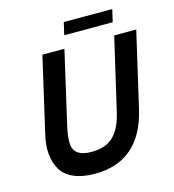

<svg xmlns="http://www.w3.org/2000/svg" viewBox="-121 -932 947 1044"><g transform="rotate(-15 352.0 -410.5)"><path d="M317.9 -761.2 334 -831.1H606.9L590.8 -761.2ZM285.2 9.8Q215.8 9.8 168.2 -10.7Q120.6 -31.2 97.4 -68.6Q74.2 -106 69.1 -158.2Q64 -210.4 80.1 -273.9L175.8 -689.9H299.8L205.1 -277.8Q192.4 -222.2 194.3 -184.8Q196.3 -147.5 221.7 -128.7Q247.1 -109.9 299.8 -109.9Q341.8 -109.9 373.5 -121.8Q405.3 -133.8 427 -157.7Q448.7 -181.6 462.9 -213.1Q477.1 -244.6 486.8 -288.1L580.1 -689.9H704.1L606.9 -269Q542.5 9.8 285.2 9.8Z"/></g></svg>

Font: HK Grotesk Legacy
Style: Bold Italic
Weight: 700
Italic angle: -13°
Designer: Alfredo Marco Pradil
Foundry: Hanken Design Co.
Version: Version 2.022;PS 002.022;hotconv 1.0.88;makeotf.lib2.5.64775